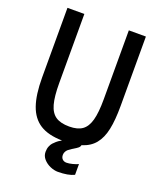

<svg xmlns="http://www.w3.org/2000/svg" viewBox="-164 -827 928 1116"><g transform="rotate(20 300.0 -268.5)"><path d="M223.5 104Q223.5 84 229.8 69.2Q236 54.5 243.2 46.8Q250.5 39 260.5 30Q268.5 22 291 9.5Q205.5 8 154.5 -24.2Q103.5 -56.5 80.2 -122.8Q57 -189 57 -295.5V-726H161.5V-299Q161.5 -216 174.5 -169Q187.5 -122 217.8 -101.5Q248 -81 302 -81Q353 -81 382 -101.5Q411 -122 424 -169Q437 -216 437 -299V-725H542.5V-295.5Q542.5 -208 530.2 -150Q518 -92 488.5 -55.8Q459 -19.5 406.5 -3.5Q405 6.5 395.8 14Q386.5 21.5 370.5 31L361.5 36.5Q344.5 48.5 340.5 51.5Q336.5 54.5 330.2 64Q324 73.5 324 86Q324 103 333.8 112.5Q343.5 122 359.5 122Q374.5 122 396 116.5Q417.5 111 430.5 104.5V171Q394 189 329.5 189Q307 189 282.2 178.2Q257.5 167.5 240.5 148.2Q223.5 129 223.5 104Z"/></g></svg>

Font: JuliaMono Medium
Style: Regular
Weight: 500
Monospace: yes
Designer: cormullion
Foundry: corm
Version: Version 0.054; ttfautohint (v1.8.4)